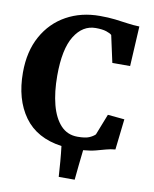

<svg xmlns="http://www.w3.org/2000/svg" viewBox="-99 -825 866 1079"><g transform="rotate(10 334.0 -285.5)"><path d="M311.5 180Q309 138 305.2 92.8Q301.5 47.5 296.5 6.5Q153.5 -13 82.5 -111.5Q11.5 -210 11.5 -363Q11.5 -484 59.8 -571Q108 -658 192 -704.5Q276 -751 382.5 -751Q432 -751 470 -746.5Q508 -742 541.8 -737Q575.5 -732 611 -731L598.5 -503H497L463.5 -656.5Q455 -665 432.2 -672.5Q409.5 -680 371.5 -680Q297 -680 250.8 -605.5Q204.5 -531 204.5 -379Q204.5 -286 223.2 -214Q242 -142 280 -101.2Q318 -60.5 375.5 -60.5Q420 -60.5 441.8 -69.8Q463.5 -79 476 -91.5L523 -211.5L618.5 -202.5L598.5 -27Q570.5 -24.5 545.8 -17.5Q521 -10.5 491.8 -2.8Q462.5 5 420.5 8.5Q416 50 411 94.8Q406 139.5 402.5 180Z"/></g></svg>

Font: Merriweather Black
Style: Regular
Weight: 900
Designer: Eben Sorkin
Foundry: Eben Sorkin
Version: Version 2.200;gftools[0.9.31]